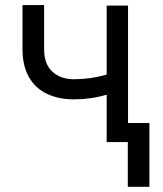

<svg xmlns="http://www.w3.org/2000/svg" viewBox="-20 -552 634 746"><path d="M477.5 -74.2H560.5V173.8H476.6V0H394.5V-184.1Q334 -166 267.6 -166Q206.5 -166 161.4 -188Q116.2 -210 91.8 -253.7Q67.4 -297.4 67.4 -361.3V-532.2H151.4V-361.3Q151.4 -303.2 183.3 -273.7Q215.3 -244.1 267.6 -244.1Q331.5 -244.1 394.5 -262.2V-530.3H477.5Z"/></svg>

Font: Pretendard GOV
Style: Regular
Weight: 400
Designer: Base glyphs from Inter by Rasmus Andersson; Hangeul glyphs from Noto Sans CJK(Source Han Sans) by Jang Soo-young and Kan
Foundry: Kil Hyung-jin
Version: Version 1.309